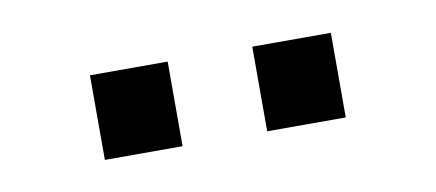

<svg xmlns="http://www.w3.org/2000/svg" viewBox="-28 -792 497 219"><g transform="rotate(-10 220.0 -682.0)"><path d="M171 -633H81V-731H171ZM360 -633H269V-731H360Z"/></g></svg>

Font: Chivo
Style: Regular
Weight: 400
Designer: Hector Gatti
Foundry: Omnibus-Type
Version: Version 1.003